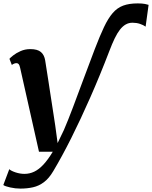

<svg xmlns="http://www.w3.org/2000/svg" viewBox="-52 -856 894 1128"><path d="M67.5 252Q38 252 7.8 245.2Q-22.5 238.5 -32.5 231L2.5 138Q13 148 39.5 156.8Q66 165.5 92 165.5Q122 165.5 149.2 152.5Q176.5 139.5 203.2 110.8Q230 82 258 35.5H177L66.5 -456.5Q63 -473 58 -479Q53 -485 45 -485Q38.5 -485 31.8 -482.5Q25 -480 17.5 -474.5L3.5 -510.5Q8 -516.5 25.2 -530.2Q42.5 -544 68.8 -555.8Q95 -567.5 126 -567.5Q168.5 -567.5 188.5 -550.2Q208.5 -533 213.5 -500.5Q218.5 -469 223.5 -436.8Q228.5 -404.5 233.5 -372.8Q238.5 -341 243.2 -309.2Q248 -277.5 253 -245.8Q258 -214 262.8 -182.2Q267.5 -150.5 272.5 -118.5L286.5 -15.5L323.5 -92.5Q348 -149.5 376.8 -225.8Q405.5 -302 438 -389.8Q470.5 -477.5 505 -568Q534.5 -645 559 -696.8Q583.5 -748.5 610 -779.2Q636.5 -810 671.5 -823Q706.5 -836 757 -836Q784 -836 799.5 -832.8Q815 -829.5 821 -827.5L803.5 -699.5Q790.5 -709 770.2 -715.8Q750 -722.5 726.5 -722.5Q704.5 -722.5 686.5 -712.2Q668.5 -702 652.5 -681.5Q636.5 -661 621.5 -629.8Q606.5 -598.5 590.5 -556.5Q535.5 -413 478.5 -283.8Q421.5 -154.5 366.8 -45.2Q312 64 261.5 148.5Q236 192 206.2 214.2Q176.5 236.5 142.2 244.2Q108 252 67.5 252Z"/></svg>

Font: Merriweather ExtraBold
Style: Italic
Weight: 800
Italic angle: -7.8°
Version: Version 2.101